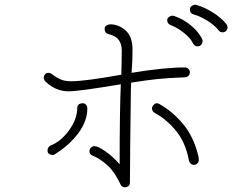

<svg xmlns="http://www.w3.org/2000/svg" viewBox="-20 -826 1040 820"><path d="M540 -473Q540 -454 539 -441Q535 -157 535 -47Q535 -28 514 -26Q508 -26 502 -29.5Q496 -33 495 -38Q469 -93 438.5 -120.5Q408 -148 374 -162Q362 -167 362 -181Q362 -189 368.5 -195.5Q375 -202 383 -202Q401 -201 434 -177Q467 -153 491 -124Q491 -356 496 -466Q316 -436 273 -436Q218 -436 175 -477Q167 -485 167 -494Q167 -502 172.5 -508.5Q178 -515 187 -515Q194 -515 201 -510Q223 -493 241 -486Q259 -479 284 -479Q343 -479 498 -507Q500 -571 500 -610Q500 -638 487 -655.5Q474 -673 445 -680Q436 -682 431.5 -687.5Q427 -693 427 -704Q427 -712 434.5 -717Q442 -722 451 -722Q487 -722 516.5 -696Q546 -670 546 -614Q546 -567 542 -515Q682 -538 769 -538Q778 -538 784.5 -532Q791 -526 791 -517Q791 -509 785 -502.5Q779 -496 770 -496Q695 -493 648.5 -488Q602 -483 540 -473ZM353 -363Q353 -309 315 -258Q277 -207 220 -171Q211 -164 206 -164Q198 -164 190.5 -168Q183 -172 183 -183Q183 -199 197 -205Q242 -223 276 -271Q310 -319 310 -366Q310 -375 316.5 -380Q323 -385 334 -385Q342 -385 347.5 -378.5Q353 -372 353 -363ZM829 -144Q829 -134 823 -128Q817 -122 808 -122Q800 -122 794.5 -127Q789 -132 787 -140Q773 -217 732 -267Q691 -317 639 -345Q629 -352 629 -364Q630 -372 636.5 -378.5Q643 -385 650 -385Q656 -385 660 -382Q716 -351 761 -297.5Q806 -244 826 -164Q829 -155 829 -144ZM914 -696Q896 -719 865 -738Q834 -757 808 -764Q791 -768 791 -787Q791 -794 797.5 -799.5Q804 -805 812 -806Q817 -806 819 -805Q851 -796 887 -774Q923 -752 947 -723Q950 -719 952 -710Q952 -700 945.5 -694Q939 -688 931 -688Q920 -688 914 -696ZM805 -640Q793 -664 765 -686Q737 -708 711 -718Q694 -724 694 -740Q694 -748 701.5 -753.5Q709 -759 717 -759Q722 -759 728 -756Q759 -746 791 -721Q823 -696 841 -664Q845 -658 845 -651Q845 -640 838.5 -634Q832 -628 824 -628Q812 -628 805 -640Z"/></svg>

Font: Tsukimi Rounded Light
Style: Regular
Weight: 300
Designer: Takashi Funayama
Foundry: Takashi Funayama
Version: Version 1.032; ttfautohint (v1.8.3)